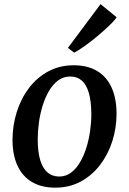

<svg xmlns="http://www.w3.org/2000/svg" viewBox="-20 -874 608 906"><path d="M327.5 -566Q392.5 -566 437.5 -539.5Q482.5 -513 506 -462.2Q529.5 -411.5 530 -339Q530 -270.5 510 -207.8Q490 -145 452 -95.5Q414 -46 360.8 -17.2Q307.5 11.5 241 11.5Q177 11.5 132 -14.5Q87 -40.5 63.2 -90.8Q39.5 -141 39 -212.5Q39 -281.5 59 -345.2Q79 -409 116.8 -458.8Q154.5 -508.5 208 -537.2Q261.5 -566 327.5 -566ZM311.5 -513Q279.5 -513 254.8 -494.8Q230 -476.5 211.8 -445.8Q193.5 -415 181.5 -376.5Q169.5 -338 163.8 -297Q158 -256 158 -217.5Q158 -156 170.2 -117Q182.5 -78 205 -59.5Q227.5 -41 259.5 -41Q290.5 -41 315 -59.2Q339.5 -77.5 357.5 -108Q375.5 -138.5 387.5 -177Q399.5 -215.5 405.2 -256.5Q411 -297.5 411 -336Q410.5 -397.5 399 -436.2Q387.5 -475 365.8 -494Q344 -513 311.5 -513ZM300.5 -648 454.5 -854.5 530.5 -792.5Q524.5 -782.5 507.8 -765.5Q491 -748.5 468 -728Q445 -707.5 419.8 -687.2Q394.5 -667 371 -650.8Q347.5 -634.5 330 -625.5Z"/></svg>

Font: Merriweather 24pt Medium
Style: Italic
Weight: 500
Italic angle: -7.8°
Version: Version 2.101